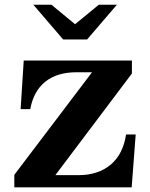

<svg xmlns="http://www.w3.org/2000/svg" viewBox="-20 -798 640 818"><path d="M122.1 -777.8H199.2L299.8 -694.8L400.9 -777.8H478L351.1 -629.9H249ZM81.1 -540H542V-484.9L215.8 -51.8H314Q398.4 -51.8 451.4 -96.4Q504.4 -141.1 517.1 -225.1H558.1L541 0H41V-53.2L372.1 -490.2H306.2Q223.6 -490.2 173.3 -450.2Q123 -410.2 108.9 -333H67.9Z"/></svg>

Font: BIZ UDPMincho
Style: Bold
Weight: 700
Designer: TypeBank Co., Ltd.
Foundry: Morisawa Inc.
Version: Version 1.06